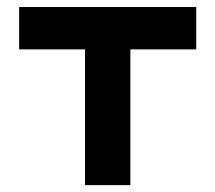

<svg xmlns="http://www.w3.org/2000/svg" viewBox="-20 -538 626 558"><path d="M227.1 0V-517.6H358.9V0ZM35.6 -394.5V-517.6H550.3V-394.5Z"/></svg>

Font: Cascadia Mono
Style: Regular
Weight: 400
Monospace: yes
Designer: Aaron Bell
Foundry: Saja Typeworks
Version: Version 2102.003